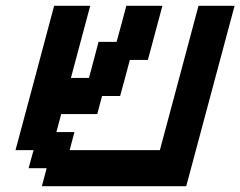

<svg xmlns="http://www.w3.org/2000/svg" viewBox="-20 -645 832 665"><path d="M125 0H625Q652.8 -104 708.7 -312.3Q764.6 -520.5 792.5 -625H667.5Q645.5 -542 600.8 -375.2Q556.2 -208.5 533.7 -125H221.2L237.8 -187.5H175.3L191.9 -250H316.9L333.5 -312.5H396Q401.9 -333 413.1 -375Q424.3 -417 429.7 -437.5H492.2L542.5 -625H417.5Q412.1 -604 400.9 -562.3Q389.6 -520.5 383.8 -500H321.3Q315.9 -479 304.9 -437.5Q293.9 -396 288.1 -375H225.6Q236.8 -416.5 259 -500Q281.2 -583.5 292.5 -625H167.5Q145.5 -542 100.8 -375Q56.2 -208 33.7 -125H96.2L79.1 -62.5H141.6Z"/></svg>

Font: Faithful 32x
Style: Oblique
Weight: 400
Foundry: Faithful Resource Pack
Version: Version 1.0; January 27, 2023